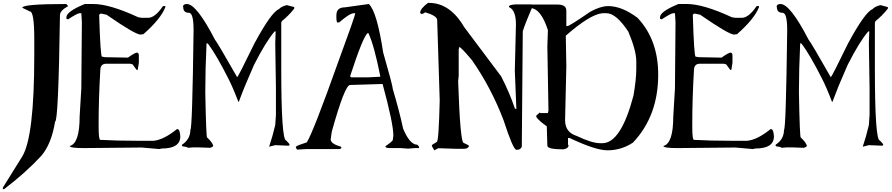

<svg xmlns="http://www.w3.org/2000/svg" viewBox="-103 -1027 6238 1343"><path d="M360.4 -999Q52.7 -999 52.7 -972.7L105.5 -947.3Q136.7 -947.3 136.7 -755.9V-636.7Q136.7 -71.3 52.7 67.4L-83 285.2V295.9H-74.2Q76.2 181.6 185.5 63.5Q256.8 -19.5 282.2 -175.8Q305.7 -175.8 316.4 -920.9Q316.4 -953.1 374 -984.4Z M490.2 -999Q361.3 -946.3 361.3 -906.2V-895.5L373 -891.6Q438.5 -934.6 454.1 -934.6H465.8L469.7 -874L465.8 -409.2L454.1 -212.9Q454.1 -23.4 384.8 -5.9Q384.8 8.8 482.4 8.8L888.7 4.9L1009.8 15.6L1029.3 11.7Q1158.2 11.7 1158.2 -73.2Q1155.3 -124 1137.7 -124H1134.8Q1042 -48.8 969.7 -42H884.8Q796.9 -42 719.7 -43.9Q652.3 -45.9 598.6 -48.8Q586.9 -48.8 586.9 -141.6V-163.1Q586.9 -336.9 598.6 -534.2Q598.6 -581.1 639.6 -581.1H807.6L824.2 -577.1L852.5 -538.1H860.4L868.2 -588.9V-638.7Q868.2 -656.2 856.4 -659.2Q840.8 -659.2 792 -624L630.9 -627L610.4 -630.9Q599.6 -630.9 590.8 -917V-923.8L598.6 -931.6H607.4L642.6 -923.8Q842.8 -785.2 879.9 -785.2L900.4 -788.1Q1022.5 -895.5 1053.7 -977.5V-984.4H1037.1Q981.4 -902.3 932.6 -902.3H888.7L864.3 -906.2Q664.1 -999 549.8 -999Z M1176.8 -977.5H1178.7Q1178.7 -937.5 1218.8 -937.5Q1251 -937.5 1251 -815.4Q1242.2 -119.1 1228.5 -119.1Q1228.5 -52.7 1169.9 -14.6V-7.8L1172.9 -3.9Q1207 0 1211.9 6.8L1249 3.9H1284.2L1367.2 6.8Q1388.7 0 1388.7 -7.8Q1379.9 -34.2 1345.7 -65.4Q1338.9 -65.4 1333 -376V-393.6Q1333 -540 1341.8 -724.6L1351.6 -721.7Q1409.2 -645.5 1493.2 -479.5Q1523.4 -421.9 1564.5 -314.5H1567.4Q1585.9 -365.2 1611.3 -427.7Q1639.6 -496.1 1673.8 -573.2Q1757.8 -738.3 1818.4 -807.6H1825.2L1822.3 -724.6L1827.1 -408.2V-224.6L1822.3 -152.3Q1802.7 -69.3 1780.3 -3.9V-1L1822.3 -11.7L1918 -7.8L1922.9 -14.6Q1922.9 -20.5 1899.4 -43.9Q1864.3 -43.9 1864.3 -548.8V-869.1L1869.1 -879.9Q1915 -916 1955.1 -966.8V-977.5L1903.3 -991.2Q1863.3 -981.4 1847.7 -962.9Q1794.9 -942.4 1675.8 -721.7Q1564.5 -492.2 1555.7 -487.3Q1418.9 -727.5 1400.4 -750Q1271.5 -999 1204.1 -999Q1176.8 -999 1176.8 -977.5Z M2309.6 -975.6Q2250 -975.6 2250 -920.9V-893.6L2253.9 -870.1H2269.5Q2342.8 -934.6 2373 -934.6H2381.8Q2381.8 -917 2265.6 -601.6Q2087.9 -102.5 2043 -31.2Q1976.6 -10.7 1966.8 -1V5.9L1974.6 19.5L2043 15.6H2273.4L2286.1 8.8L2281.2 -1Q2210 -21.5 2210 -51.8L2217.8 -106.4Q2308.6 -432.6 2345.7 -432.6L2573.2 -439.5Q2648.4 -163.1 2648.4 -79.1L2644.5 -47.9Q2644.5 -40 2592.8 -3.9V-1Q2595.7 8.8 2625 8.8H2700.2L2752 12.7L2795.9 8.8H2828.1V-1L2816.4 -14.6Q2763.7 -14.6 2716.8 -127Q2690.4 -250 2644.5 -404.3Q2644.5 -425.8 2577.1 -660.2Q2533.2 -948.2 2476.6 -999ZM2345.7 -493.2Q2437.5 -775.4 2469.7 -795.9H2473.6Q2513.7 -711.9 2556.6 -496.1V-490.2L2476.6 -486.3H2353.5Z M2890.6 -1006.8Q2835.9 -965.8 2835.9 -937.5L2842.8 -929.7H2845.7Q2857.4 -929.7 2870.1 -940.4H2873Q2955.1 -916 2955.1 -885.7L2972.7 -324.2Q2965.8 -34.2 2952.1 -34.2L2918 -12.7V-4.9L2934.6 24.4L2962.9 9.8L3085 13.7H3143.6Q3169.9 13.7 3177.7 -4.9Q3177.7 -11.7 3140.6 -27.3Q3116.2 -27.3 3101.6 -460L3105.5 -496.1V-680.7L3109.4 -698.2Q3121.1 -698.2 3198.2 -606.4Q3334 -411.1 3419.9 -184.6Q3486.3 20.5 3508.8 20.5H3515.6Q3538.1 20.5 3546.9 -1L3553.7 -808.6Q3570.3 -862.3 3625 -989.3L3618.2 -996.1H3502Q3457 -993.2 3457 -981.4V-977.5Q3505.9 -957 3505.9 -856.4L3498 -533.2L3508.8 -265.6H3502L3498 -269.5Q3460 -380.9 3402.3 -493.2L3143.6 -837.9Q3044.9 -1006.8 2897.5 -1006.8Z M3628.9 -995.1Q3606.4 -995.1 3600.6 -980.5V-973.6L3604.5 -970.7Q3679.7 -970.7 3729.5 -816.4L3725.6 -702.1L3733.4 -253.9L3729.5 -236.3H3676.8L3672.9 -240.2L3648.4 -218.8V-208Q3670.9 -178.7 3721.7 -143.6L3725.6 -7.8Q3725.6 17.6 3837.9 17.6Q3874 11.7 3874 -11.7L3870.1 -14.6V-61.5H3881.8Q4062.5 24.4 4146.5 24.4Q4242.2 24.4 4324.2 -29.3Q4501 -215.8 4501 -504.9Q4501 -749 4356.4 -902.3Q4247.1 -984.4 4151.4 -984.4Q4097.7 -984.4 4026.4 -945.3Q3879.9 -844.7 3866.2 -844.7H3858.4V-952.1Q3858.4 -995.1 3797.9 -995.1ZM3854.5 -777.3Q4023.4 -925.8 4110.4 -934.6H4138.7Q4207 -934.6 4292 -805.7Q4347.7 -672.9 4347.7 -597.7V-543.9Q4347.7 -472.7 4328.1 -358.4Q4240.2 -25.4 4110.4 -25.4H4094.7Q4037.1 -25.4 3930.7 -76.2Q3849.6 -101.6 3849.6 -186.5L3858.4 -562.5Z M4642.6 -999Q4513.7 -946.3 4513.7 -906.2V-895.5L4525.4 -891.6Q4590.8 -934.6 4606.4 -934.6H4618.2L4622.1 -874L4618.2 -409.2L4606.4 -212.9Q4606.4 -23.4 4537.1 -5.9Q4537.1 8.8 4634.8 8.8L5041 4.9L5162.1 15.6L5181.6 11.7Q5310.5 11.7 5310.5 -73.2Q5307.6 -124 5290 -124H5287.1Q5194.3 -48.8 5122.1 -42H5037.1Q4949.2 -42 4872.1 -43.9Q4804.7 -45.9 4751 -48.8Q4739.3 -48.8 4739.3 -141.6V-163.1Q4739.3 -336.9 4751 -534.2Q4751 -581.1 4792 -581.1H4960L4976.6 -577.1L5004.9 -538.1H5012.7L5020.5 -588.9V-638.7Q5020.5 -656.2 5008.8 -659.2Q4993.2 -659.2 4944.3 -624L4783.2 -627L4762.7 -630.9Q4752 -630.9 4743.2 -917V-923.8L4751 -931.6H4759.8L4794.9 -923.8Q4995.1 -785.2 5032.2 -785.2L5052.7 -788.1Q5174.8 -895.5 5206.1 -977.5V-984.4H5189.5Q5133.8 -902.3 5085 -902.3H5041L5016.6 -906.2Q4816.4 -999 4702.1 -999Z M5329.1 -977.5H5331.1Q5331.1 -937.5 5371.1 -937.5Q5403.3 -937.5 5403.3 -815.4Q5394.5 -119.1 5380.9 -119.1Q5380.9 -52.7 5322.3 -14.6V-7.8L5325.2 -3.9Q5359.4 0 5364.3 6.8L5401.4 3.9H5436.5L5519.5 6.8Q5541 0 5541 -7.8Q5532.2 -34.2 5498 -65.4Q5491.2 -65.4 5485.4 -376V-393.6Q5485.4 -540 5494.1 -724.6L5503.9 -721.7Q5561.5 -645.5 5645.5 -479.5Q5675.8 -421.9 5716.8 -314.5H5719.7Q5738.3 -365.2 5763.7 -427.7Q5792 -496.1 5826.2 -573.2Q5910.2 -738.3 5970.7 -807.6H5977.5L5974.6 -724.6L5979.5 -408.2V-224.6L5974.6 -152.3Q5955.1 -69.3 5932.6 -3.9V-1L5974.6 -11.7L6070.3 -7.8L6075.2 -14.6Q6075.2 -20.5 6051.8 -43.9Q6016.6 -43.9 6016.6 -548.8V-869.1L6021.5 -879.9Q6067.4 -916 6107.4 -966.8V-977.5L6055.7 -991.2Q6015.6 -981.4 6000 -962.9Q5947.3 -942.4 5828.1 -721.7Q5716.8 -492.2 5708 -487.3Q5571.3 -727.5 5552.7 -750Q5423.8 -999 5356.4 -999Q5329.1 -999 5329.1 -977.5Z"/></svg>

Font: Elementary Gothic 
Style: Regular
Weight: 400
Designer: Bill Roach / W.K. Roach
Version: Version 1.00 April 18, 2012, initial release